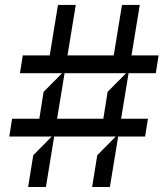

<svg xmlns="http://www.w3.org/2000/svg" viewBox="-20 -747 671 767"><path d="M613.6 -525.6H505.3L538.4 -727.3H467.3L434.3 -525.6H249.6L282.7 -727.3H211.6L178.6 -525.6H71L59.7 -454.5H228L154.1 -380L137.1 -272.7H28.4L17 -201.7H186.8L112.9 -127.1L92.3 0H163.4L196.4 -201.7H442.5L368.6 -127.1L348 0H419L452.1 -201.7H559.7L571 -272.7H463.8L493.6 -454.5H602.3ZM392.8 -272.7H208.1L237.9 -454.5H483.7L409.8 -380Z"/></svg>

Font: Riot Sans 2.0
Style: Regular
Weight: 400
Designer: Rasmus Andersson
Foundry: rsms
Version: Version 3.006;hotconv 1.0.109;makeotfexe 2.5.65596